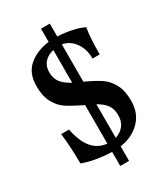

<svg xmlns="http://www.w3.org/2000/svg" viewBox="-200 -799 848 981"><g transform="rotate(-30 224.5 -309.0)"><path d="M262 10V96H210V13Q167 12 122 4.5Q77 -3 40 -17Q40 -113 30 -196H76Q91 -121 124 -81Q157 -41 210 -36V-263L196 -270Q145 -295 115 -315Q85 -335 64 -373Q43 -411 43 -471Q43 -547 90.5 -587Q138 -627 210 -636V-714H262V-638Q304 -636 345 -627.5Q386 -619 414 -605Q404 -548 404 -450H362Q362 -506 334 -545Q306 -584 262 -591V-371L275 -365Q324 -342 354 -321.5Q384 -301 404.5 -263Q425 -225 425 -165Q425 -92 379.5 -46Q334 0 262 10ZM210 -395V-588Q175 -580 155 -557.5Q135 -535 135 -501Q135 -462 154.5 -438Q174 -414 210 -395ZM331 -134Q331 -172 313.5 -195.5Q296 -219 262 -238V-40Q293 -50 312 -73.5Q331 -97 331 -134Z"/></g></svg>

Font: Gupter
Style: Bold
Weight: 700
Designer: Octavio Pardo
Version: Version 1.000